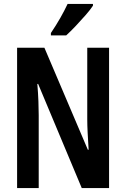

<svg xmlns="http://www.w3.org/2000/svg" viewBox="-20 -957 642 977"><path d="M535 0H396L174 -530H170Q174 -481 175.5 -441.5Q177 -402 177 -371V0H67V-714H206L427 -195H431Q428 -243 426 -281.5Q424 -320 424 -350V-714H535ZM453 -928Q440 -908 416 -880.5Q392 -853 365.5 -825Q339 -797 317 -777H239V-789Q266 -829 287 -866Q308 -903 324 -937H453Z"/></svg>

Font: Noto Sans Arabic ExtCond SemBd
Style: Regular
Weight: 600
Width: 2
Designer: Monotype Design Team, Nadine Chahine, Nizar Qandah and Khaled Hosny
Foundry: Monotype Imaging Inc.
Version: Version 2.012; ttfautohint (v1.8.4.7-5d5b)